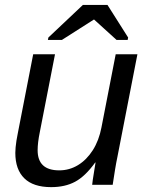

<svg xmlns="http://www.w3.org/2000/svg" viewBox="-20 -748 596 777"><path d="M365.2 -90.3Q324.7 -34.2 283.9 -12.5Q243.2 9.3 187 9.3Q114.7 9.3 78.4 -26.4Q42 -62 42 -129.4Q42 -140.1 43.2 -152.3Q44.4 -164.6 46.6 -179Q48.8 -193.4 52.2 -209.5L114.3 -528.3H202.6L141.1 -213.4Q132.3 -170.4 132.3 -140.1Q132.3 -58.6 219.7 -58.6Q260.7 -58.6 295.7 -79.8Q330.6 -101.1 355.5 -140.1Q380.4 -179.2 390.6 -232.4L448.2 -528.3H536.1L455.1 -112.8Q450.2 -89.8 445.6 -61.5Q440.9 -33.2 436 0H353Q353 -3.9 355.5 -20.5Q357.9 -37.1 361.3 -57.1Q364.7 -77.1 366.7 -90.3ZM359.9 -668.9 230.5 -586.4H173.8L175.8 -596.2L315.4 -728H415L498.5 -596.2L496.6 -586.4H451.7L360.8 -668.9Z"/></svg>

Font: Arimo
Style: Italic
Weight: 400
Italic angle: -12°
Designer: Steve Matteson
Foundry: Monotype Imaging Inc.
Version: Version 1.33